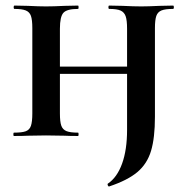

<svg xmlns="http://www.w3.org/2000/svg" viewBox="-20 -488 670 689"><path d="M367 171Q400 149 418 99.5Q436 50 436 -22V-385Q436 -415 431 -429.5Q426 -444 413 -450Q400 -456 372 -456Q369 -456 369 -462Q369 -468 372 -468L420 -467Q460 -465 487 -465Q511 -465 553 -467L601 -468Q604 -468 604 -462Q604 -456 601 -456Q573 -456 559.5 -450.5Q546 -445 541 -431Q536 -417 536 -387V-69Q536 7 522 53.5Q508 100 473 129.5Q438 159 372 181Q369 182 367 177.5Q365 173 367 171ZM30 -12Q59 -12 72.5 -17Q86 -22 91 -36.5Q96 -51 96 -81V-387Q96 -417 91 -431Q86 -445 72.5 -450.5Q59 -456 32 -456Q29 -456 29 -462Q29 -468 32 -468L80 -467Q120 -465 145 -465Q172 -465 212 -467L260 -468Q262 -468 262 -462Q262 -456 260 -456Q220 -456 207.5 -442Q195 -428 195 -385V-81Q195 -51 200 -37Q205 -23 218.5 -17.5Q232 -12 260 -12Q262 -12 262 -6Q262 0 260 0Q229 0 212 -1L145 -2L80 -1Q62 0 30 0Q28 0 28 -6Q28 -12 30 -12ZM143 -249H482V-223H143Z"/></svg>

Font: Cormorant SC
Style: Bold
Weight: 700
Designer: Christian Thalmann (Catharsis Fonts)
Foundry: Catharsis Fonts
Version: Version 4.000